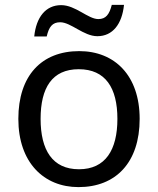

<svg xmlns="http://www.w3.org/2000/svg" viewBox="-20 -755 645 785"><path d="M120 -606H171C180 -645 194 -664 226 -664C270 -664 322 -607 378 -607C441 -607 479 -657 487 -735H437C427 -696 413 -677 382 -677C340 -677 289 -734 230 -734C167 -734 128 -685 120 -606ZM551 -269C551 -446 449 -546 304 -546C150 -546 55 -446 55 -269C55 -91 159 10 301 10C454 10 551 -91 551 -269ZM146 -269C146 -396 193 -472 302 -472C411 -472 460 -396 460 -269C460 -142 411 -63 303 -63C194 -63 146 -142 146 -269Z"/></svg>

Font: Noto Sans Lycian
Style: Regular
Weight: 400
Designer: Monotype Design Team
Foundry: Monotype Imaging Inc.
Version: Version 2.002